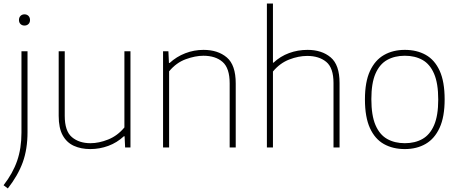

<svg xmlns="http://www.w3.org/2000/svg" viewBox="-29 -828 2576 1078"><path d="M15 230 -9 212Q43 145 67.2 75Q91.5 5 91.5 -83V-540H125.5V-86Q125.5 9.5 98.8 83.2Q72 157 15 230ZM108.5 -684.5Q95 -684.5 86.2 -693Q77.5 -701.5 77.5 -715.5Q77.5 -730 86.2 -738.8Q95 -747.5 108.5 -747.5Q122 -747.5 130.8 -738.8Q139.5 -730 139.5 -715.5Q139.5 -701.5 130.8 -693Q122 -684.5 108.5 -684.5Z M478 9Q426 9 385.8 -9.2Q345.5 -27.5 323 -68.2Q300.5 -109 300.5 -177.5V-540H334.5V-177.5Q334.5 -92 374.8 -58Q415 -24 479 -24Q526.5 -24 578.5 -44.8Q630.5 -65.5 669.5 -112.5V-540H703.5V0H673.5L670.5 -63H666.5Q628 -27 579.2 -9Q530.5 9 478 9Z M886.5 0V-540H916.5L919.5 -474.5H923.5Q962 -510 1011.2 -529Q1060.5 -548 1113.5 -548Q1194.5 -548 1244.5 -505.5Q1294.5 -463 1294.5 -359.5V0H1260.5V-360Q1260.5 -445.5 1220.8 -480.2Q1181 -515 1113 -515Q1067.5 -515 1014 -495.5Q960.5 -476 920.5 -427.5V0Z M1469.5 0V-808H1503.5V-476H1506.5Q1545 -512 1594 -530Q1643 -548 1697.5 -548Q1777.5 -548 1827.5 -506Q1877.5 -464 1877.5 -362V0H1843.5V-361.5Q1843.5 -447 1802.8 -480.5Q1762 -514 1696 -514Q1647 -514 1594.8 -493.8Q1542.5 -473.5 1503.5 -426.5V0Z M2244 9Q2177 9 2126.5 -19.2Q2076 -47.5 2048 -109Q2020 -170.5 2020 -270Q2020 -368 2048.2 -429.2Q2076.5 -490.5 2127 -519.2Q2177.5 -548 2244 -548Q2311 -548 2361.2 -520Q2411.5 -492 2439.5 -430.8Q2467.5 -369.5 2467.5 -270Q2467.5 -172 2439.2 -110.5Q2411 -49 2360.8 -20Q2310.5 9 2244 9ZM2244 -24Q2301 -24 2343 -47.8Q2385 -71.5 2408.2 -125.2Q2431.5 -179 2431.5 -269Q2431.5 -360 2408.2 -414Q2385 -468 2343 -491.5Q2301 -515 2244 -515Q2187 -515 2144.8 -491.5Q2102.5 -468 2079.2 -414.5Q2056 -361 2056 -271.5Q2056 -180 2079.2 -125.8Q2102.5 -71.5 2144.8 -47.8Q2187 -24 2244 -24Z"/></svg>

Font: Encode Sans Semi Expanded Thin
Style: Regular
Weight: 100
Width: 6
Designer: Multiple Designers
Foundry: Impallari Type
Version: Version 3.000; ttfautohint (v1.8.3) -l 8 -r 50 -G 200 -x 14 